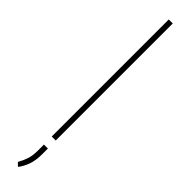

<svg xmlns="http://www.w3.org/2000/svg" viewBox="-338 -707 870 870"><g transform="rotate(45 97.5 -272.0)"><path d="M110.8 -750V0H85V-750ZM111.3 50.8V88.4Q111.3 127 101.1 155.8Q90.8 184.6 74.2 205.6L58.1 189.9Q71.8 165.5 78.9 143.1Q85.9 120.6 85.9 89.4V50.8Z"/></g></svg>

Font: Roboto Condensed Thin
Style: Regular
Weight: 250
Width: 3
Designer: Christian Robertson
Foundry: Google
Version: Version 3.009; 2024